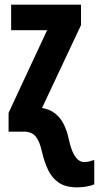

<svg xmlns="http://www.w3.org/2000/svg" viewBox="-20 -567 426 827"><path d="M312 240Q263 240 233.5 220Q204 200 187.5 165.5Q171 131 161 88Q151 42 134 21Q117 0 83 0H17V-81L183 -437H28V-547H329V-459L161 -102Q196 -96 219 -77Q242 -58 255.5 -30Q269 -2 276 31Q285 73 296.5 94.5Q308 116 319.5 123.5Q331 131 340 131Q354 131 364 128.5Q374 126 386 122V227Q373 233 352.5 236.5Q332 240 312 240Z"/></svg>

Font: Noto Sans Display ExtraCondensed
Style: Bold
Weight: 700
Width: 2
Designer: Monotype Design Team
Foundry: Monotype Imaging Inc.
Version: Version 2.003